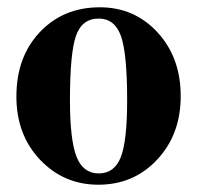

<svg xmlns="http://www.w3.org/2000/svg" viewBox="-20 -493 540 527"><path d="M476 -229Q476 -124 411.5 -55Q347 14 250 14Q155 14 90 -54.5Q25 -123 25 -228Q25 -337 89.5 -405Q154 -473 254 -473Q349 -473 412.5 -404Q476 -335 476 -229ZM329 -218Q329 -346 312 -394Q295 -442 251 -442Q205 -442 188.5 -394.5Q172 -347 172 -218Q172 -109 190 -63Q208 -17 251 -17Q294 -17 311.5 -61.5Q329 -106 329 -218Z"/></svg>

Font: STIX MathJax Main
Style: Bold
Weight: 700
Designer: MicroPress Inc., with final additions and corrections provided by Coen Hoffman, Elsevier (retired)
Version: Version 1.1.1